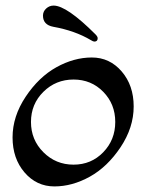

<svg xmlns="http://www.w3.org/2000/svg" viewBox="-20 -662 524 688"><path d="M135.5 -333Q91 -289 91 -225Q91 -161 135.5 -116.5Q180 -72 243.5 -72Q307 -72 350 -116.5Q393 -161 393 -225Q393 -289 350 -333Q307 -377 243.5 -377Q180 -377 135.5 -333ZM175 6Q111 6 68 -44Q25 -94 25 -169.5Q25 -245 72 -315.5Q119 -386 182 -421Q245 -456 309 -456Q373 -456 416 -406Q459 -356 459 -280.5Q459 -205 412 -134.5Q365 -64 302 -29Q239 6 175 6ZM330 -525Q330 -513 318 -513Q314 -513 306 -518Q249 -552 171 -566Q134 -573 134 -606Q134 -621 145.5 -631.5Q157 -642 172 -642Q219 -642 322 -539Q330 -531 330 -525Z"/></svg>

Font: Macondo
Style: Regular
Weight: 400
Version: Version 2.001